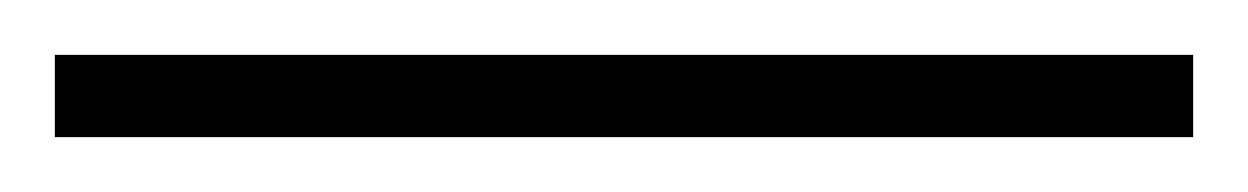

<svg xmlns="http://www.w3.org/2000/svg" viewBox="-31 0 455 70"><path d="M-11 20H404V50H-11Z"/></svg>

Font: Roundo ExtraLight
Style: Regular
Weight: 250
Designer: Namrata Goyal (Gurmukhi), Shiva Nallaperumal (Latin)
Foundry: Indian Type Foundry
Version: Version 1.000;PS 1.0;hotconv 1.0.88;makeotf.lib2.5.647800